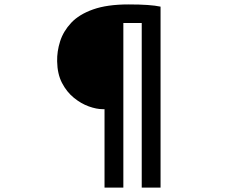

<svg xmlns="http://www.w3.org/2000/svg" viewBox="-20 -791 1040 867"><path d="M444 -298Q416 -298 381 -310.5Q346 -323 313.5 -349.5Q281 -376 260 -416.5Q239 -457 238 -514Q237 -559 251.5 -604.5Q266 -650 301.5 -688Q337 -726 400.5 -748.5Q464 -771 560 -771Q611 -771 646.5 -768.5Q682 -766 705 -761V56H620V-687H537V56H452V-298Z"/></svg>

Font: Noto Sans HK Thin SemiBold
Style: Regular
Weight: 600
Version: Version 2.004-H2;hotconv 1.0.118;makeotfexe 2.5.65603